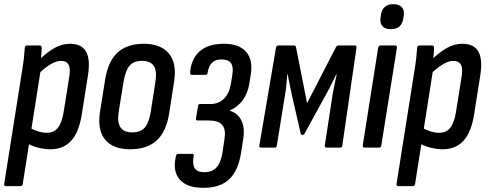

<svg xmlns="http://www.w3.org/2000/svg" viewBox="-26 -708 2342 921"><path d="M216 8Q188 8 156 0Q124 -8 103 -22L114 -97Q132 -86 155 -78.5Q178 -71 199 -71Q232 -71 251 -94Q270 -117 279 -169L306 -338Q313 -379 303 -397.5Q293 -416 266 -416Q243 -416 214 -398Q185 -380 151 -347L156 -415Q197 -456 234 -477Q271 -498 310 -498Q365 -498 386.5 -461Q408 -424 396 -347L367 -164Q354 -76 316.5 -34Q279 8 216 8ZM3 185Q-7 185 -6 175L80 -369Q86 -405 89 -432Q92 -459 93 -479Q94 -490 104 -490H164Q174 -490 174 -479Q174 -463 171.5 -438Q169 -413 167 -398L169 -371L83 175Q81 185 72 185Z M598 8Q516 8 478 -38.5Q440 -85 454 -174L478 -324Q492 -414 538 -456Q584 -498 664 -498Q745 -498 784 -451.5Q823 -405 809 -316L786 -167Q772 -77 726 -34.5Q680 8 598 8ZM608 -73Q648 -73 668 -95.5Q688 -118 697 -171L719 -312Q728 -367 712 -391.5Q696 -416 655 -416Q616 -416 596 -393.5Q576 -371 567 -318L544 -176Q535 -124 551 -98.5Q567 -73 608 -73Z M949 193Q870 193 835.5 152.5Q801 112 818 41Q821 30 828 30H896Q905 30 903 41Q896 80 908 99Q920 118 954 118Q992 118 1012.5 95.5Q1033 73 1041 25L1051 -42Q1058 -87 1040 -108.5Q1022 -130 975 -130H921Q917 -130 915 -133Q913 -136 914 -140L924 -199Q924 -204 926.5 -206.5Q929 -209 933 -209H982Q1023 -209 1048.5 -234.5Q1074 -260 1082 -308L1088 -346Q1095 -387 1082 -405Q1069 -423 1036 -423Q1007 -423 991 -407Q975 -391 970 -360Q970 -355 967.5 -352Q965 -349 962 -349H893Q886 -349 886 -361Q891 -425 931.5 -461.5Q972 -498 1048 -498Q1121 -498 1154.5 -459.5Q1188 -421 1177 -351L1170 -307Q1163 -262 1139 -228.5Q1115 -195 1076 -178V-177Q1115 -165 1132 -130Q1149 -95 1141 -44L1131 21Q1118 109 1074.5 151Q1031 193 949 193Z M1226 0Q1216 0 1218 -10L1298 -480Q1301 -490 1310 -490H1385Q1392 -490 1394 -481L1447 -213L1585 -481Q1590 -490 1597 -490H1676Q1685 -490 1684 -479L1616 -10Q1615 0 1606 0H1540Q1531 0 1532 -10L1568 -245Q1572 -272 1578 -298.5Q1584 -325 1589 -351H1587Q1575 -327 1563 -302.5Q1551 -278 1538 -255L1436 -69Q1433 -61 1425 -61Q1417 -61 1416 -69L1373 -257Q1368 -279 1363.5 -303Q1359 -327 1354 -351H1352Q1350 -326 1347.5 -299Q1345 -272 1340 -245L1302 -10Q1300 0 1292 0Z M1723 0Q1713 0 1714 -10L1788 -479Q1791 -490 1799 -490H1869Q1879 -490 1878 -479L1803 -10Q1802 0 1793 0ZM1849 -568Q1822 -568 1809 -582Q1796 -596 1799 -622L1801 -634Q1808 -688 1861 -688Q1888 -688 1901 -674Q1914 -660 1911 -634L1909 -622Q1902 -568 1849 -568Z M2098 8Q2070 8 2038 0Q2006 -8 1985 -22L1996 -97Q2014 -86 2037 -78.5Q2060 -71 2081 -71Q2114 -71 2133 -94Q2152 -117 2161 -169L2188 -338Q2195 -379 2185 -397.5Q2175 -416 2148 -416Q2125 -416 2096 -398Q2067 -380 2033 -347L2038 -415Q2079 -456 2116 -477Q2153 -498 2192 -498Q2247 -498 2268.5 -461Q2290 -424 2278 -347L2249 -164Q2236 -76 2198.5 -34Q2161 8 2098 8ZM1885 185Q1875 185 1876 175L1962 -369Q1968 -405 1971 -432Q1974 -459 1975 -479Q1976 -490 1986 -490H2046Q2056 -490 2056 -479Q2056 -463 2053.5 -438Q2051 -413 2049 -398L2051 -371L1965 175Q1963 185 1954 185Z"/></svg>

Font: Sofia Sans Condensed SemiBold
Style: Italic
Weight: 600
Italic angle: -9°
Version: Version 4.100